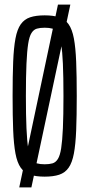

<svg xmlns="http://www.w3.org/2000/svg" viewBox="-20 -763 391 838"><path d="M64 55 233 -743H287L117 55ZM175 8Q137 8 111.5 -0.5Q86 -9 70.5 -31Q55 -53 47.5 -93Q40 -133 37.5 -194.5Q35 -256 35 -344Q35 -432 37.5 -493.5Q40 -555 47.5 -595Q55 -635 70.5 -657Q86 -679 111.5 -687.5Q137 -696 175 -696Q213 -696 238.5 -687.5Q264 -679 279.5 -657Q295 -635 302.5 -595Q310 -555 312.5 -493.5Q315 -432 315 -344Q315 -256 312.5 -194.5Q310 -133 302.5 -93Q295 -53 279.5 -31Q264 -9 238.5 -0.5Q213 8 175 8ZM175 -46Q195 -46 209 -50Q223 -54 232.5 -69Q242 -84 247 -116Q252 -148 254.5 -203.5Q257 -259 257 -344Q257 -429 254.5 -484.5Q252 -540 247 -572Q242 -604 232.5 -619Q223 -634 209 -638Q195 -642 175 -642Q155 -642 141 -638Q127 -634 117.5 -619Q108 -604 103 -572Q98 -540 95.5 -484.5Q93 -429 93 -344Q93 -259 95.5 -203.5Q98 -148 103 -116Q108 -84 117.5 -69Q127 -54 141 -50Q155 -46 175 -46Z"/></svg>

Font: Saira UltraCondensed
Style: Regular
Weight: 400
Width: 1
Designer: Hector Gatti with collaboration of the Omnibus-Type team
Foundry: Omnibus-Type
Version: Version 1.101